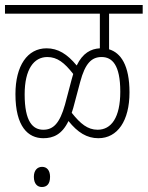

<svg xmlns="http://www.w3.org/2000/svg" viewBox="-20 -642 593 771"><path d="M0 -587H381V-448C345 -446 312 -429 288 -379C250 -425 213 -448 167 -448C90 -448 42 -378 42 -264C42 -133 93 -87 154 -87C194 -87 229 -102 255 -156C292 -110 329 -87 375 -87C452 -87 500 -157 500 -271C500 -380 465 -430 418 -444V-587H553V-622H0ZM274 -208 302 -313C322 -388 348 -413 388 -413C430 -413 463 -382 463 -274C463 -170 427 -121 372 -121C332 -121 303 -145 268 -189C270 -195 272 -201 274 -208ZM79 -263C79 -364 116 -413 170 -413C210 -413 239 -390 274 -345C272 -338 270 -331 268 -324L241 -222C220 -147 194 -121 154 -121C112 -121 79 -153 79 -263ZM116 68C116 96 130 109 148 109C168 109 181 97 181 68C181 43 169 28 149 28C130 28 116 42 116 68Z"/></svg>

Font: Noto Sans ExtraCondensed ExtraLight
Style: Italic
Weight: 200
Width: 2
Italic angle: -12°
Designer: Monotype Design Team
Foundry: Monotype Imaging Inc.
Version: Version 2.013